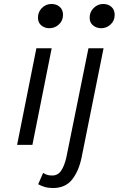

<svg xmlns="http://www.w3.org/2000/svg" viewBox="-20 -729 640 966"><path d="M66 0 163 -486H240L143 0ZM228 -587Q205 -587 188 -601Q171 -615 171 -640Q171 -669 191 -689Q211 -709 239 -709Q264 -709 280.5 -694.5Q297 -680 297 -654Q297 -625 276.5 -606Q256 -587 228 -587ZM247 217Q224 217 206.5 212Q189 207 172 198L197 141Q207 147 216.5 150.5Q226 154 243 154Q271 154 287.5 130Q304 106 314 62L425 -486H501L391 61Q377 131 343 174Q309 217 247 217ZM489 -587Q466 -587 448.5 -601Q431 -615 431 -640Q431 -669 451.5 -689Q472 -709 499 -709Q524 -709 540.5 -694.5Q557 -680 557 -654Q557 -625 536.5 -606Q516 -587 489 -587Z"/></svg>

Font: Source Code Pro
Style: Italic
Weight: 400
Italic angle: -11°
Monospace: yes
Designer: Paul D. Hunt, Teo Tuominen
Foundry: Adobe Systems Incorporated
Version: Version 1.050;PS 1.000;hotconv 16.6.51;makeotf.lib2.5.65220